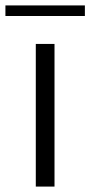

<svg xmlns="http://www.w3.org/2000/svg" viewBox="-47 -688 333 708"><path d="M85 -526H154V0H85ZM-27 -668H266V-629H-27Z"/></svg>

Font: Be Vietnam Light
Style: Regular
Weight: 300
Designer: Gabriel Lam
Foundry: TypeRant
Version: Version 4.000